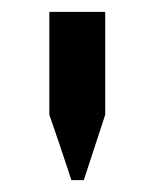

<svg xmlns="http://www.w3.org/2000/svg" viewBox="-20 -752 266 323"><path d="M100 -449Q99 -452 93.5 -469Q88 -486 81 -506.5Q74 -527 68.5 -543Q63 -559 63 -559V-732H157V-559L121 -449Z"/></svg>

Font: Rosario Light
Style: Bold
Weight: 700
Version: Version 1.101; ttfautohint (v1.8.1.43-b0c9)